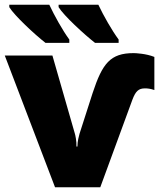

<svg xmlns="http://www.w3.org/2000/svg" viewBox="-20 -786 678 806"><path d="M393 -766H226V-756C247 -721 334 -641 379 -606H478V-620C450 -658 414 -721 393 -766ZM187 -766H19V-756C40 -721 126 -641 171 -606H271V-620C243 -658 208 -721 187 -766ZM541 -563C443 -563 410 -520 369 -396L314 -225C311 -214 305 -193 305 -171H301C302 -192 296 -221 294 -226L200 -553H0L211 0H401L536 -368C549 -402 561 -415 588 -415C599 -415 611 -414 628 -408V-547C594 -561 549 -563 541 -563Z"/></svg>

Font: Noto Sans UI Black
Style: Regular
Weight: 900
Designer: Monotype Design Team
Foundry: Monotype Imaging Inc.
Version: Version 1.901